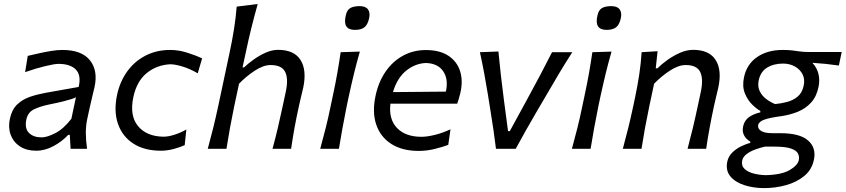

<svg xmlns="http://www.w3.org/2000/svg" viewBox="-20 -764 4342 986"><path d="M165.5 10Q116 10 82.2 -12.2Q48.5 -34.5 34.8 -72Q21 -109.5 31 -155Q41 -201.5 68.2 -227.5Q95.5 -253.5 133.2 -266.5Q171 -279.5 212.5 -287L384 -317.5Q398 -377.5 369.5 -406.8Q341 -436 280 -436Q260.5 -436 212.5 -424.5Q164.5 -413 109 -393.5L122.5 -477Q146.5 -482.5 178.2 -489.8Q210 -497 242 -502.2Q274 -507.5 300 -507.5Q399 -507.5 441.5 -454.8Q484 -402 465.5 -317Q460.5 -294 453.8 -268Q447 -242 440.5 -210.5L427.5 -150.5Q420.5 -117.5 420.8 -80.2Q421 -43 427 0H342.5L338.5 -71.5H330.5Q300 -38.5 255.8 -14.2Q211.5 10 165.5 10ZM194 -58.5Q221 -58.5 263.5 -80Q306 -101.5 346.5 -154L370 -264.5Q361 -260 347 -255.2Q333 -250.5 306.5 -243.8Q280 -237 233 -227.5Q188.5 -218.5 155.8 -203.2Q123 -188 115 -149Q106 -104 129 -81.2Q152 -58.5 194 -58.5Z M806.5 10Q721.5 10 665 -26.5Q608.5 -63 586 -127.5Q563.5 -192 581 -276Q595.5 -344.5 633 -396.8Q670.5 -449 727 -478.2Q783.5 -507.5 854 -507.5Q898.5 -507.5 943 -493Q987.5 -478.5 1018 -464.5L995.5 -387.5Q954 -411.5 916 -422.8Q878 -434 853.5 -434Q784 -430 733.2 -388.5Q682.5 -347 665 -266.5Q644.5 -171 688.2 -117.2Q732 -63.5 819 -62Q845.5 -62 878 -72.8Q910.5 -83.5 937 -99L928.5 -18.5Q908 -9 873.8 0.5Q839.5 10 806.5 10Z M1047 0Q1062 -55 1074.8 -106.5Q1087.5 -158 1100.5 -218.5L1159 -493.5Q1172.5 -556 1181.8 -614.8Q1191 -673.5 1195.5 -730L1303.5 -743.5Q1286.5 -683 1271.2 -621.8Q1256 -560.5 1242 -493.5L1225.5 -418H1233.5Q1254.5 -438 1283.5 -458.8Q1312.5 -479.5 1344.8 -493.8Q1377 -508 1408 -508Q1490 -508 1523 -456.5Q1556 -405 1537.5 -315Q1533 -294.5 1527 -271Q1521 -247.5 1515 -219Q1501.5 -157 1492.2 -106Q1483 -55 1475 0H1379.5Q1394.5 -55 1406.5 -106Q1418.5 -157 1431 -215.5L1447.5 -292.5Q1462 -359 1444.5 -394.5Q1427 -430 1369.5 -430Q1332.5 -430 1288 -400.8Q1243.5 -371.5 1207.5 -334L1182 -214.5Q1170 -156.5 1160.8 -105.8Q1151.5 -55 1143 0Z M1624.5 0Q1639.5 -55 1652.5 -106.2Q1665.5 -157.5 1678 -219L1688.5 -268.5Q1703 -336 1712.2 -388.5Q1721.5 -441 1729.5 -496L1828 -499Q1812 -443.5 1799 -390.5Q1786 -337.5 1771 -268.5L1760.5 -219Q1748 -157.5 1738.8 -106.2Q1729.5 -55 1720.5 0ZM1802.5 -610.5Q1737.5 -610.5 1756 -686Q1762 -713 1779.2 -722.8Q1796.5 -732.5 1827 -732.5Q1857.5 -732.5 1869.8 -715.8Q1882 -699 1875.5 -669.5Q1868 -636.5 1851 -623.5Q1834 -610.5 1802.5 -610.5Z M2130 11Q2046.5 11 1990.5 -24.2Q1934.5 -59.5 1912.5 -123Q1890.5 -186.5 1908.5 -271.5Q1923.5 -343 1960 -396Q1996.5 -449 2049.5 -478Q2102.5 -507 2167 -507Q2238 -507 2282.5 -477.8Q2327 -448.5 2342.8 -398.5Q2358.5 -348.5 2344 -286Q2341 -272.5 2336.5 -258Q2332 -243.5 2328 -231.5H1985Q1975.5 -152 2018.8 -106.8Q2062 -61.5 2144.5 -61.5Q2172.5 -61.5 2212 -71Q2251.5 -80.5 2293.5 -100L2282 -20Q2255.5 -10 2214.2 0.5Q2173 11 2130 11ZM2167.5 -440.5Q2113.5 -438.5 2067 -402Q2020.5 -365.5 1998 -291L2269.5 -293.5L2270 -295Q2283.5 -357.5 2256 -398Q2228.5 -438.5 2167.5 -440.5Z M2527 0Q2521.5 -46 2514.5 -94Q2507.5 -142 2500 -187.5L2486 -276Q2477 -330.5 2466.8 -386.2Q2456.5 -442 2444.5 -496L2539.5 -499.5Q2545.5 -436.5 2552.5 -375.2Q2559.5 -314 2568 -249L2589 -90.5H2598L2685 -250Q2755 -377.5 2815 -496H2919Q2883.5 -441 2850.2 -385.2Q2817 -329.5 2785 -274L2733 -185.5Q2706 -139 2679.8 -92.8Q2653.5 -46.5 2628.5 0Z M2917 0Q2932 -55 2945 -106.2Q2958 -157.5 2970.5 -219L2981 -268.5Q2995.5 -336 3004.8 -388.5Q3014 -441 3022 -496L3120.5 -499Q3104.5 -443.5 3091.5 -390.5Q3078.5 -337.5 3063.5 -268.5L3053 -219Q3040.5 -157.5 3031.2 -106.2Q3022 -55 3013 0ZM3095 -610.5Q3030 -610.5 3048.5 -686Q3054.5 -713 3071.8 -722.8Q3089 -732.5 3119.5 -732.5Q3150 -732.5 3162.2 -715.8Q3174.5 -699 3168 -669.5Q3160.5 -636.5 3143.5 -623.5Q3126.5 -610.5 3095 -610.5Z M3178.5 0Q3193.5 -55 3206.2 -106.5Q3219 -158 3232 -219L3242.5 -269Q3254 -323.5 3262.8 -381.2Q3271.5 -439 3275 -496L3357 -501L3347.5 -413H3356Q3377.5 -434.5 3408.2 -456.5Q3439 -478.5 3473 -493.2Q3507 -508 3539.5 -508Q3621.5 -508 3654.8 -456.5Q3688 -405 3669 -315Q3664.5 -294 3658.5 -270.8Q3652.5 -247.5 3646.5 -219Q3633.5 -158 3624 -106.5Q3614.5 -55 3606.5 0H3511Q3525.5 -55 3537.8 -105.8Q3550 -156.5 3562.5 -215.5L3579 -292.5Q3593 -359 3575.8 -394.5Q3558.5 -430 3501 -430Q3464 -430 3419.5 -400.8Q3375 -371.5 3339 -334L3314 -216Q3301.5 -156.5 3292.2 -105.8Q3283 -55 3274.5 0Z M3904 202Q3849.5 202 3802.8 187Q3756 172 3730.8 141.8Q3705.5 111.5 3715 65.5Q3721 38.5 3741 19Q3761 -0.5 3786 -12.5Q3811 -24.5 3833 -30.5V-37Q3826 -40.5 3815.2 -50.2Q3804.5 -60 3798 -76.2Q3791.5 -92.5 3796.5 -116Q3803 -146 3827 -162.8Q3851 -179.5 3884.5 -187V-194.5Q3866.5 -204 3843 -226.8Q3819.5 -249.5 3805.2 -284.8Q3791 -320 3800.5 -366Q3814.5 -434 3867.8 -470.8Q3921 -507.5 3999.5 -507.5Q4029 -507.5 4048.8 -505Q4068.5 -502.5 4087.5 -499.8Q4106.5 -497 4133 -497H4302.5L4288 -427.5Q4253 -432.5 4219.2 -436Q4185.5 -439.5 4152 -441.5Q4176 -415 4183.2 -384.2Q4190.5 -353.5 4184 -320Q4174 -269 4145.8 -237.8Q4117.5 -206.5 4076.8 -190Q4036 -173.5 3989 -167Q3935 -160 3906.2 -150Q3877.5 -140 3873.5 -122Q3870 -103.5 3888.2 -91.8Q3906.5 -80 3948 -80H3988Q4087.5 -80 4130.2 -42.2Q4173 -4.5 4159.5 57.5Q4149 108 4109.8 140Q4070.5 172 4016 187Q3961.5 202 3904 202ZM3960.5 -229.5Q3991.5 -232.5 4022 -240.5Q4052.5 -248.5 4075.8 -267.5Q4099 -286.5 4107 -323Q4114.5 -356 4101.8 -381.8Q4089 -407.5 4062.2 -422.5Q4035.5 -437.5 4001.5 -437.5Q3953 -437.5 3919 -416.5Q3885 -395.5 3876 -350Q3870 -319 3881.8 -295.2Q3893.5 -271.5 3915.2 -255.2Q3937 -239 3960.5 -229.5ZM3912.5 135.5Q3994 133.5 4035 109.5Q4076 85.5 4082 59Q4086 40.5 4078 24.5Q4070 8.5 4042 -1.2Q4014 -11 3958 -11H3908Q3886 -6 3860.5 3Q3835 12 3815.5 26.2Q3796 40.5 3791.5 60Q3786 87 3803.8 103.5Q3821.5 120 3851.8 127.5Q3882 135 3912.5 135.5Z"/></svg>

Font: Commissioner Flair
Style: Italic
Weight: 400
Italic angle: -12°
Designer: Kostas Bartsokas
Foundry: Kostas Bartsokas
Version: Version 1.000; ttfautohint (v1.8.3)